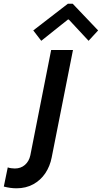

<svg xmlns="http://www.w3.org/2000/svg" viewBox="-139 -787 542 1022"><path d="M-118.7 206.1 -97.7 104Q-90.3 106.9 -79.6 108.4Q-68.8 109.9 -60.1 109.9Q-28.3 109.9 -6.3 90.8Q15.6 71.8 22.5 39.6L133.3 -521H249.5L136.2 50.8Q127 98.1 102.1 135.3Q77.1 172.4 38.1 193.8Q-1 215.3 -51.3 215.3Q-83 215.3 -118.7 206.1ZM38.1 -625 222.2 -767.1H248L383.3 -625L332.5 -569.8L227.1 -683.1H222.7L80.6 -569.8Z"/></svg>

Font: Reddit Sans Vanilla SemiBold
Style: Italic
Weight: 600
Italic angle: -11.25°
Designer: Stephen Hutchings
Version: Version 1.013